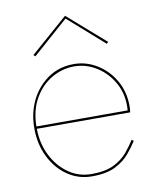

<svg xmlns="http://www.w3.org/2000/svg" viewBox="-79 -739 660 810"><g transform="rotate(-10 251.0 -333.5)"><path d="M255 -665 102 -530 95 -537 255 -677 415 -537 408 -530ZM449 -107Q434 -83 411.5 -56Q389 -29 351 -9.5Q313 10 250 10Q193 10 146.5 -21.5Q100 -53 72.5 -108Q45 -163 45 -232Q45 -274 55 -308Q75 -379 128.5 -424.5Q182 -470 255 -470Q308 -470 354 -442Q400 -414 428.5 -365.5Q457 -317 457 -254Q457 -248 456.5 -241Q456 -234 455 -228H55Q56 -163 82.5 -111.5Q109 -60 152.5 -30Q196 0 250 0Q309 0 345.5 -18Q382 -36 404 -62.5Q426 -89 441 -113ZM255 -460Q205 -460 159.5 -434Q114 -408 85 -358Q56 -308 55 -238H446Q451 -302 424.5 -352Q398 -402 352.5 -431Q307 -460 255 -460Z"/></g></svg>

Font: Jost* Hairline
Style: Regular
Weight: 100
Version: Version 3.7